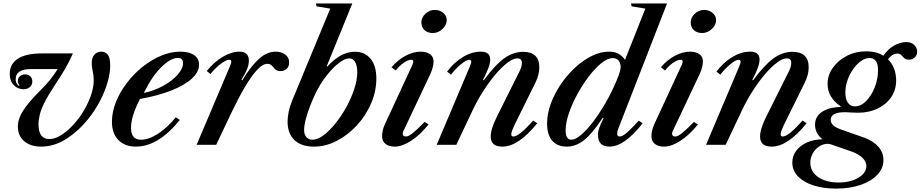

<svg xmlns="http://www.w3.org/2000/svg" viewBox="-20 -831 5284 1102"><path d="M215.5 10.5Q156 10.5 119.2 -20.2Q82.5 -51 82.5 -104.5Q82.5 -148.5 113 -196.5Q143.5 -244.5 216 -316.5Q249 -349.5 270 -376.2Q291 -403 311 -434.5H158Q70 -434.5 70 -377Q70 -350.5 88.5 -338L92 -342Q82.5 -352 82.5 -366.5Q82.5 -383.5 94.5 -393.8Q106.5 -404 123.5 -404Q142.5 -404 154 -392.8Q165.5 -381.5 165.5 -363.5Q165.5 -343 151.2 -331Q137 -319 114.5 -319Q82.5 -319 59.2 -342.2Q36 -365.5 36 -407.5Q36 -463 82 -493.8Q128 -524.5 223.5 -524.5H398.5Q385.5 -496.5 375.2 -476Q365 -455.5 354 -436.5Q343 -417.5 328.5 -394.8Q314 -372 293 -339.5Q256 -283.5 236 -243.8Q216 -204 208.5 -174.2Q201 -144.5 201 -118Q201 -33 262.5 -33Q292.5 -33 324.5 -51.5Q356.5 -70 387.5 -101.2Q418.5 -132.5 445 -170.5Q477.5 -219 497.8 -272Q518 -325 518 -369.5Q518 -396.5 512.2 -422Q506.5 -447.5 506.5 -469.5Q506.5 -499.5 521.5 -517Q536.5 -534.5 562 -534.5Q585 -534.5 598.8 -517Q612.5 -499.5 612.5 -455Q612.5 -411 597.2 -358.2Q582 -305.5 553.8 -251.2Q525.5 -197 486.5 -148.5Q433 -81 362.8 -35.2Q292.5 10.5 215.5 10.5Z M760 10.5Q696 10.5 659.2 -27.5Q622.5 -65.5 622.5 -131.5Q622.5 -188 645.2 -245.2Q668 -302.5 707.5 -354.2Q747 -406 797.5 -446.8Q848 -487.5 904 -511Q960 -534.5 1015 -534.5Q1065.5 -534.5 1094 -514.8Q1122.5 -495 1122.5 -459.5Q1122.5 -418 1081.2 -380Q1040 -342 963.8 -311.8Q887.5 -281.5 783.5 -263Q732 -164.5 732 -96.5Q732 -29 789 -29Q833.5 -29 886.8 -63.2Q940 -97.5 989 -158L1012 -142.5Q888.5 10.5 760 10.5ZM805 -297.5Q863.5 -309.5 915 -337.5Q966.5 -365.5 998.5 -401Q1030.5 -436.5 1030.5 -469.5Q1030.5 -498.5 1000.5 -498.5Q975 -498.5 944.8 -478.2Q914.5 -458 884.8 -423Q855 -388 830 -343.5Z M1108.5 0 1298 -446.5Q1302 -456 1304.8 -463.8Q1307.5 -471.5 1307.5 -477.5Q1307.5 -488 1295.5 -488Q1278.5 -488 1246.8 -464.2Q1215 -440.5 1188 -406L1167 -423.5Q1207.5 -474.5 1258 -504.5Q1308.5 -534.5 1354 -534.5Q1408.5 -534.5 1408.5 -482Q1408.5 -462 1399.5 -437.5Q1390.5 -413 1365.5 -372L1371 -370.5Q1422 -454 1467.5 -494.2Q1513 -534.5 1562.5 -534.5Q1595.5 -534.5 1617.5 -517.8Q1639.5 -501 1639.5 -473Q1639.5 -449.5 1625.8 -436.2Q1612 -423 1590.5 -423Q1570 -423 1559.8 -433.2Q1549.5 -443.5 1540.5 -454Q1531.5 -464.5 1514 -464.5Q1487.5 -464.5 1454.8 -429Q1422 -393.5 1384.5 -329.5Q1347 -265.5 1306 -179.5L1221 0Z M1782 10.5Q1708 10.5 1669.2 -27.8Q1630.5 -66 1630.5 -133.5Q1630.5 -160 1637.2 -191.2Q1644 -222.5 1658.5 -257.5L1875.5 -781.5L1797 -794.5L1793 -811H2002L1855 -450L1859.5 -449.5Q1935 -534 2017 -534Q2073 -534 2106.5 -494.5Q2140 -455 2140 -380Q2140 -307 2110 -237.5Q2080 -168 2028.8 -112Q1977.5 -56 1913.5 -22.8Q1849.5 10.5 1782 10.5ZM1773.5 -29Q1802.5 -29 1836.8 -54.5Q1871 -80 1905.2 -122.5Q1939.5 -165 1967.8 -216.2Q1996 -267.5 2013.2 -319.8Q2030.5 -372 2030.5 -416.5Q2030.5 -453.5 2018.5 -474.8Q2006.5 -496 1984.5 -496Q1960 -496 1925.2 -469.5Q1890.5 -443 1854.2 -397Q1818 -351 1789.5 -292Q1776 -263.5 1761 -225.5Q1746 -187.5 1735.8 -149.8Q1725.5 -112 1725.5 -85Q1725.5 -58.5 1739 -43.8Q1752.5 -29 1773.5 -29Z M2464.5 -641.5Q2434.5 -641.5 2416.5 -658Q2398.5 -674.5 2398.5 -702Q2398.5 -731 2422 -752.5Q2445.5 -774 2475.5 -774Q2503.5 -774 2523.8 -757.2Q2544 -740.5 2544 -715.5Q2544 -687.5 2519.5 -664.5Q2495 -641.5 2464.5 -641.5ZM2245.5 10.5Q2212 10.5 2192.5 -5Q2173 -20.5 2173 -50Q2173 -62.5 2176.5 -80.2Q2180 -98 2189 -117.5L2347.5 -460Q2350.5 -466.5 2351.2 -471Q2352 -475.5 2352 -478.5Q2352 -488 2340 -488Q2322.5 -488 2298 -471.2Q2273.5 -454.5 2251 -426.5L2227 -445Q2263.5 -487.5 2307.8 -511Q2352 -534.5 2394.5 -534.5Q2427.5 -534.5 2448 -520Q2468.5 -505.5 2468.5 -479Q2468.5 -465.5 2464.2 -447.2Q2460 -429 2452 -410.5L2295 -78Q2292.5 -73.5 2292 -70.2Q2291.5 -67 2291.5 -64.5Q2291.5 -47.5 2309.5 -47.5Q2324 -47.5 2346.2 -64.8Q2368.5 -82 2417 -131L2440 -117Q2390 -55.5 2339 -22.5Q2288 10.5 2245.5 10.5Z M2863 10.5Q2796.5 10.5 2796.5 -47.5Q2796.5 -91 2832.5 -162.5L2963 -424Q2975.5 -450 2975.5 -470Q2975.5 -496 2949.5 -496Q2926 -496 2893.2 -471.5Q2860.5 -447 2824.5 -404.8Q2788.5 -362.5 2754 -308.8Q2719.5 -255 2692 -196.5L2599 0H2486.5L2675.5 -446.5Q2685 -469 2685 -475.5Q2685 -488 2673 -488Q2657 -488 2625.8 -462.2Q2594.5 -436.5 2568.5 -402.5L2546 -420Q2585 -472 2636.2 -503.2Q2687.5 -534.5 2739 -534.5Q2793.5 -534.5 2793.5 -489.5Q2793.5 -470 2784.2 -443.5Q2775 -417 2752 -372L2757 -370.5Q2821 -458 2873.2 -495.8Q2925.5 -533.5 2982 -533.5Q3075.5 -533.5 3075.5 -444.5Q3075.5 -402 3053 -356.5L2931.5 -110.5Q2924 -95 2919.2 -81.5Q2914.5 -68 2914.5 -60.5Q2914.5 -47.5 2927 -47.5Q2959 -47.5 3040.5 -139L3063.5 -123.5Q2955.5 10.5 2863 10.5Z M3233.5 10.5Q3178.5 10.5 3149.2 -23.8Q3120 -58 3120 -122.5Q3120 -177 3141 -234.8Q3162 -292.5 3198 -346Q3234 -399.5 3279.8 -442Q3325.5 -484.5 3375.8 -509.5Q3426 -534.5 3474.5 -534.5Q3506 -534.5 3527.2 -523.8Q3548.5 -513 3567.5 -488L3684 -781.5L3605.5 -794.5L3601.5 -811H3808.5L3529.5 -94.5Q3512 -47.5 3537.5 -47.5Q3552.5 -47.5 3576.2 -68Q3600 -88.5 3646.5 -138.5L3668.5 -123.5Q3564 10.5 3478 10.5Q3412 10.5 3412 -58Q3412 -76.5 3420 -98.8Q3428 -121 3444 -152.5L3440 -155.5Q3380.5 -65.5 3333.2 -27.5Q3286 10.5 3233.5 10.5ZM3259.5 -29Q3282.5 -29 3315.2 -56.8Q3348 -84.5 3384.5 -132.5Q3421 -180.5 3456.2 -241.5Q3491.5 -302.5 3519 -368.5Q3532.5 -401 3537.2 -418Q3542 -435 3542.5 -449Q3538 -497.5 3496.5 -497.5Q3467.5 -497.5 3431.8 -468.8Q3396 -440 3360 -393Q3324 -346 3293.8 -290.5Q3263.5 -235 3245 -180.2Q3226.5 -125.5 3226.5 -82.5Q3226.5 -29 3259.5 -29Z M4010.5 -641.5Q3980.5 -641.5 3962.5 -658Q3944.5 -674.5 3944.5 -702Q3944.5 -731 3968 -752.5Q3991.5 -774 4021.5 -774Q4049.5 -774 4069.8 -757.2Q4090 -740.5 4090 -715.5Q4090 -687.5 4065.5 -664.5Q4041 -641.5 4010.5 -641.5ZM3791.5 10.5Q3758 10.5 3738.5 -5Q3719 -20.5 3719 -50Q3719 -62.5 3722.5 -80.2Q3726 -98 3735 -117.5L3893.5 -460Q3896.5 -466.5 3897.2 -471Q3898 -475.5 3898 -478.5Q3898 -488 3886 -488Q3868.5 -488 3844 -471.2Q3819.5 -454.5 3797 -426.5L3773 -445Q3809.5 -487.5 3853.8 -511Q3898 -534.5 3940.5 -534.5Q3973.5 -534.5 3994 -520Q4014.5 -505.5 4014.5 -479Q4014.5 -465.5 4010.2 -447.2Q4006 -429 3998 -410.5L3841 -78Q3838.5 -73.5 3838 -70.2Q3837.5 -67 3837.5 -64.5Q3837.5 -47.5 3855.5 -47.5Q3870 -47.5 3892.2 -64.8Q3914.5 -82 3963 -131L3986 -117Q3936 -55.5 3885 -22.5Q3834 10.5 3791.5 10.5Z M4409 10.5Q4342.5 10.5 4342.5 -47.5Q4342.5 -91 4378.5 -162.5L4509 -424Q4521.5 -450 4521.5 -470Q4521.5 -496 4495.5 -496Q4472 -496 4439.2 -471.5Q4406.5 -447 4370.5 -404.8Q4334.5 -362.5 4300 -308.8Q4265.5 -255 4238 -196.5L4145 0H4032.5L4221.5 -446.5Q4231 -469 4231 -475.5Q4231 -488 4219 -488Q4203 -488 4171.8 -462.2Q4140.5 -436.5 4114.5 -402.5L4092 -420Q4131 -472 4182.2 -503.2Q4233.5 -534.5 4285 -534.5Q4339.5 -534.5 4339.5 -489.5Q4339.5 -470 4330.2 -443.5Q4321 -417 4298 -372L4303 -370.5Q4367 -458 4419.2 -495.8Q4471.5 -533.5 4528 -533.5Q4621.5 -533.5 4621.5 -444.5Q4621.5 -402 4599 -356.5L4477.5 -110.5Q4470 -95 4465.2 -81.5Q4460.5 -68 4460.5 -60.5Q4460.5 -47.5 4473 -47.5Q4505 -47.5 4586.5 -139L4609.5 -123.5Q4501.5 10.5 4409 10.5Z M4778.5 251.5Q4705 251.5 4648.2 233Q4591.5 214.5 4559.5 180.8Q4527.5 147 4527.5 102Q4527.5 63.5 4550.5 33.5Q4573.5 3.5 4612.8 -13.8Q4652 -31 4701 -31.5Q4658 -65.5 4658 -115Q4658 -161.5 4697 -188.2Q4736 -215 4803.5 -217L4805 -221Q4730 -271.5 4730 -350Q4730 -399 4759.8 -441.5Q4789.5 -484 4840 -510.2Q4890.5 -536.5 4954 -536.5Q5009 -536.5 5050 -511.5Q5081 -554 5115.5 -571.8Q5150 -589.5 5181.5 -589.5Q5209.5 -589.5 5226.8 -573.5Q5244 -557.5 5244 -534Q5244 -515 5230.8 -501.8Q5217.5 -488.5 5197.5 -488.5Q5179.5 -488.5 5170.2 -497.2Q5161 -506 5152.8 -514.8Q5144.5 -523.5 5131 -523.5Q5102 -523.5 5076.5 -491Q5098.5 -469.5 5111 -438.5Q5123.5 -407.5 5123.5 -369.5Q5123.5 -315 5095 -273.2Q5066.5 -231.5 5017 -207.8Q4967.5 -184 4904.5 -184Q4886 -184 4867.2 -185.2Q4848.5 -186.5 4833 -187Q4748 -188 4748 -143Q4748 -126.5 4760.8 -113.2Q4773.5 -100 4805 -88.5L4941.5 -40.5Q4992 -22 5021.2 11Q5050.5 44 5050.5 87.5Q5050.5 135 5015.8 172Q4981 209 4919.8 230.2Q4858.5 251.5 4778.5 251.5ZM4887 -220.5Q4921 -220.5 4951.2 -251Q4981.5 -281.5 5000.5 -329.2Q5019.5 -377 5019.5 -429Q5019.5 -498 4970.5 -498Q4946.5 -498 4922 -480.8Q4897.5 -463.5 4877.2 -434.8Q4857 -406 4844.5 -371Q4832 -336 4832 -300.5Q4832 -262.5 4846.5 -241.5Q4861 -220.5 4887 -220.5ZM4792.5 216.5Q4862 216.5 4907.2 189Q4952.5 161.5 4952.5 121.5Q4952.5 96.5 4930.2 75Q4908 53.5 4871.5 40L4765 3Q4753 -1.5 4745.2 -3.5Q4737.5 -5.5 4730.5 -5.5Q4704.5 -5.5 4681.8 9.5Q4659 24.5 4645 49Q4631 73.5 4631 102Q4631 155 4676.5 185.8Q4722 216.5 4792.5 216.5Z"/></svg>

Font: Libre Caslon Text Medium Italic
Style: Regular
Weight: 500
Italic angle: -22.583°
Designer: Pablo Impallari, Rodrigo Fuenzalida, Katja Schimmel
Foundry: Pablo Impallari, Rodrigo Fuenzalida
Version: Version 2.000